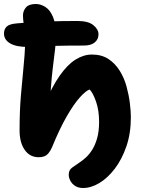

<svg xmlns="http://www.w3.org/2000/svg" viewBox="-39 -780 705 961"><path d="M377 161Q353 161 337 150.5Q321 140 313 124.5Q305 109 305 95Q305 71 322 59Q339 47 358 34Q372 25 389.5 9.5Q407 -6 422 -29.5Q437 -53 447 -87.5Q457 -122 457 -170Q457 -227 442 -270.5Q427 -314 410 -332Q392 -327 361.5 -293.5Q331 -260 295 -197.5Q259 -135 221 -42Q213 -24 203.5 -13Q194 -2 182.5 2.5Q171 7 155 7Q110 7 84.5 -30Q59 -67 59 -127Q59 -223 65.5 -300.5Q72 -378 78.5 -442Q85 -506 87 -559Q87 -596 84.5 -620.5Q82 -645 79 -665Q76 -685 76 -705Q77 -727 91.5 -743.5Q106 -760 141 -760Q164 -760 187.5 -745.5Q211 -731 226 -696Q241 -661 241 -598Q241 -569 236.5 -532Q232 -495 226 -446.5Q220 -398 215.5 -337Q211 -276 211 -200L183 -256Q221 -346 260 -401.5Q299 -457 339.5 -482Q380 -507 421 -507Q470 -507 504 -484.5Q538 -462 560.5 -425.5Q583 -389 594.5 -346.5Q606 -304 611 -263.5Q616 -223 616 -194Q616 -112 593.5 -47Q571 18 535.5 64.5Q500 111 458.5 136Q417 161 377 161ZM100 -545Q42 -545 11.5 -563Q-19 -581 -19 -612Q-19 -634 -5.5 -647Q8 -660 46 -663Q119 -670 195.5 -672.5Q272 -675 348 -675Q403 -675 428.5 -654Q454 -633 454 -608Q454 -583 435 -567.5Q416 -552 381 -552Q296 -552 240.5 -550.5Q185 -549 152 -547Q119 -545 100 -545Z"/></svg>

Font: Shantell Sans
Style: Bold
Weight: 700
Designer: Stephen Nixon, Anya Danilova, Shantell Martin
Foundry: Arrow Type
Version: Version 1.011;[c5ecc13dd]